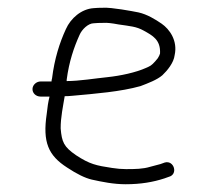

<svg xmlns="http://www.w3.org/2000/svg" viewBox="-20 -492 516 495"><path d="M151.8 -283C151.9 -285 151.9 -285 152 -287C158 -332.9 170.5 -369.7 185.1 -402C191.1 -416.2 207.6 -432 221.6 -432C228.3 -432.7 236.7 -433 246.7 -433C255.4 -433.7 268.3 -432.3 285.5 -429C315.6 -424.5 331.4 -423.8 350.6 -413C373.5 -400.3 394.4 -389.4 392.6 -354C391.7 -350.7 389.8 -346.7 386.9 -342C377 -330 372.1 -323.1 356.6 -317C330.5 -305.2 290.9 -296.6 256.4 -293C225.3 -289.9 184.7 -283 151.8 -283ZM82.7 -243H107.7C104.3 -229.3 102.2 -215.5 100.4 -198C89.7 -125.6 104.3 -91.3 153.1 -60C178.3 -43.3 199.4 -33 216.5 -29C243.2 -23.1 272.7 -17 303.9 -17C342.8 -17 375 -22.6 403.7 -32L414.9 -36C440.2 -42.2 428.8 -79.8 404.8 -73L393.6 -69C386.2 -67 377.4 -64.7 367.2 -62C348.5 -56.3 329.1 -56 304.9 -56C293.6 -56 281.7 -57 269.1 -59C228 -65.2 211.3 -68.6 175.8 -92C144.6 -113.5 139.3 -125.7 136.4 -161C136.2 -189.2 142.7 -218.8 146.8 -244C152.8 -244 159.1 -244.3 165.8 -245C226.4 -250.5 291.1 -255.6 342.2 -270C361.1 -277.2 384.8 -286 398.6 -298C411 -309.8 428 -329.9 430.3 -350C438.5 -387.1 417.2 -416.8 396.6 -431C380.6 -442 359.4 -455 337.1 -460C320.4 -463.4 267.4 -473.2 246.7 -472C236.7 -472 228.4 -471.7 221.7 -471C189.8 -469 162.3 -444.9 149.9 -417C133.7 -382 120.4 -340.3 114.2 -290C113.4 -287.3 112.9 -284.7 112.8 -282H84.8C74.2 -282 64.3 -273.6 63.8 -263C63.2 -252.4 72.2 -243 84.8 -243Z"/></svg>

Font: Just Breathe
Style: Obl1
Weight: 400
Foundry: Cannot Into Space Fonts
Version: Version 0.72